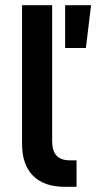

<svg xmlns="http://www.w3.org/2000/svg" viewBox="-20 -720 371 740"><path d="M231 -700H331L311 -535H231ZM229 0Q150 0 107.5 -42.5Q65 -85 65 -165V-700H181V-177Q181 -138 198 -120Q215 -102 250 -102H275V0Z"/></svg>

Font: PT Root UI Web Bold
Style: Regular
Weight: 700
Designer: Vitaly Kuzmin
Foundry: ParaType Ltd.
Version: Version 1.000W